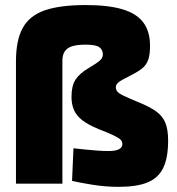

<svg xmlns="http://www.w3.org/2000/svg" viewBox="-20 -727 699 760"><path d="M449.1 12.6Q397.6 12.6 346.2 4.3Q294.7 -4 265.2 -11L270.8 -140.1Q289.6 -138.1 314.5 -135.4Q339.4 -132.7 364.5 -131Q389.6 -129.2 407.6 -129.2Q438.9 -129.2 451.6 -136.6Q464.4 -144 464.4 -156.7Q464.4 -166.2 458.1 -173.2Q451.7 -180.2 431.7 -190.1Q411.6 -200 370.6 -215.9Q329.7 -232.6 306.1 -250.8Q282.6 -269 272.8 -291.7Q263 -314.3 263 -343.7Q263 -386.6 278.4 -411Q293.9 -435.4 328.9 -456.4Q367.5 -479.1 377.4 -489.4Q387.2 -499.6 387.2 -511.3Q387.2 -530.1 373 -540.2Q358.7 -550.3 318.4 -550.3Q286 -550.3 265.8 -544Q245.6 -537.6 236.3 -523.6Q227 -509.6 227 -486.4V0H43.2V-483.8Q43.2 -568.3 70.3 -617Q97.4 -665.7 158.1 -686.4Q218.7 -707 319 -707Q408.9 -707 465.1 -690.1Q521.3 -673.3 547.6 -637.6Q573.9 -602 573.9 -545.6Q573.9 -510.4 566.5 -489.9Q559.1 -469.3 542.7 -456.2Q526.4 -443.1 497.6 -428.6Q460.6 -410.3 449.6 -401.6Q438.6 -392.9 438.6 -381.6Q438.6 -372 444.6 -364.6Q450.6 -357.1 468.9 -348.3Q487.3 -339.5 524.3 -324Q570.5 -305.6 596.9 -286.9Q623.3 -268.2 634.4 -241.3Q645.5 -214.4 645.5 -170.1Q645.5 -103.2 626.4 -63Q607.3 -22.9 564.7 -5.2Q522.1 12.6 449.1 12.6Z"/></svg>

Font: TitilliumWeb ExtraLight
Style: Regular
Weight: 400
Designer: Mohamed Gaber, Accademia di Belle Arti di Urbino and others
Foundry: Kief Type Foundry, Accademia di Belle Arti di Urbino and others
Version: Version 3.000; ttfautohint (v1.8.2)